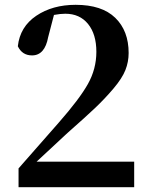

<svg xmlns="http://www.w3.org/2000/svg" viewBox="-20 -777 624 797"><path d="M132 -106H537V0H57V-78Q155 -190 223 -267Q310 -366 345 -428.5Q380 -491 380 -562Q380 -635 345.5 -677.5Q311 -720 251 -720Q231 -720 204 -715L180 -623Q166 -547 113 -547Q72 -547 54 -585Q63 -666 130.5 -711.5Q198 -757 294 -757Q403 -757 458.5 -703Q514 -649 514 -557Q514 -520 500.5 -486Q487 -452 451.5 -410Q416 -368 375.5 -329.5Q335 -291 260 -225Q227 -195 132 -106Z"/></svg>

Font: Swei Spring CJKtc
Style: Bold
Weight: 700
Version: Version 1.021